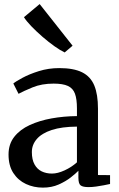

<svg xmlns="http://www.w3.org/2000/svg" viewBox="-20 -890 570 922"><path d="M186 11Q142 11 104.5 -6.5Q67 -24 44 -59.2Q21 -94.5 21 -148Q21 -198 48.5 -233Q76 -268 122.8 -289.5Q169.5 -311 228 -321.5Q286.5 -332 349.5 -332.5V-369.5Q349.5 -414 340 -440Q330.5 -466 306.2 -477.2Q282 -488.5 237.5 -488.5Q180 -488.5 136.5 -470.5Q93 -452.5 69 -439.5L44 -489Q55 -498.5 87.8 -516.2Q120.5 -534 166.8 -548.5Q213 -563 264.5 -563Q333.5 -563 374.2 -542.8Q415 -522.5 432.8 -479.5Q450.5 -436.5 450.5 -368V-49.5L508.5 -49V-6.5Q497.5 -4 479.5 -0.5Q461.5 3 441.8 5.8Q422 8.5 405 8.5Q378.5 8.5 367.5 0.5Q356.5 -7.5 356.5 -37V-70Q344 -57 319.8 -38Q295.5 -19 261.8 -4Q228 11 186 11ZM229.5 -56.5Q257 -56.5 290.5 -72Q324 -87.5 349.5 -110.5V-282Q276.5 -281.5 228.5 -265.8Q180.5 -250 156.8 -222.5Q133 -195 133 -160Q133 -123.5 145.8 -100.5Q158.5 -77.5 180.2 -67Q202 -56.5 229.5 -56.5ZM290 -638.5Q270.5 -647.5 242.2 -667.5Q214 -687.5 184.2 -713.2Q154.5 -739 130.2 -764.2Q106 -789.5 95 -807.5L170.5 -870.5L328.5 -670.5L291 -638.5Z"/></svg>

Font: Merriweather 28pt
Style: Regular
Weight: 400
Version: Version 2.100